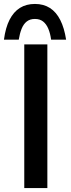

<svg xmlns="http://www.w3.org/2000/svg" viewBox="-23 -953 360 973"><path d="M100 -728H217V0H100ZM154 -933Q198 -933 230 -912.5Q262 -892 282.5 -851.5Q303 -811 312 -752H236Q232 -783 222 -807Q212 -831 195.5 -844Q179 -857 154 -857Q129 -857 112.5 -844Q96 -831 86.5 -807Q77 -783 72 -752H-3Q5 -813 25.5 -853Q46 -893 78 -913Q110 -933 154 -933Z"/></svg>

Font: Josefin Sans Thin SemiBold
Style: Regular
Weight: 600
Version: Version 2.000